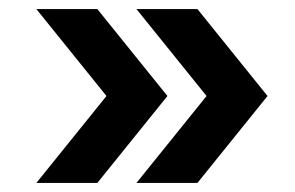

<svg xmlns="http://www.w3.org/2000/svg" viewBox="-20 -495 648 422"><path d="M348 -284 194 -93H60L214 -284L60 -475H194ZM568 -284 414 -93H280L434 -284L280 -475H414Z"/></svg>

Font: Zen Kaku Gothic New Black
Style: Regular
Weight: 900
Designer: Yoshimichi Ohira
Foundry: Positype
Version: Version 1.001